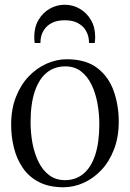

<svg xmlns="http://www.w3.org/2000/svg" viewBox="-20 -779 548 810"><path d="M27 -253Q27 -318.5 47.2 -370Q67.5 -421.5 101.2 -456.8Q135 -492 176.8 -510.5Q218.5 -529 261.5 -529Q342.5 -529 390.8 -491.8Q439 -454.5 460 -394.2Q481 -334 481 -266Q481 -200.5 461 -148.8Q441 -97 407.5 -61.5Q374 -26 332.5 -7.5Q291 11 247.5 11Q187 11 144.8 -10.8Q102.5 -32.5 76.8 -69.8Q51 -107 39 -154.5Q27 -202 27 -253ZM254.5 -19Q299.5 -19 332 -46Q364.5 -73 381.8 -125.8Q399 -178.5 399 -256Q399 -300.5 391 -343.8Q383 -387 366 -422Q349 -457 321.8 -478Q294.5 -499 255.5 -499Q210 -499 177.2 -472.5Q144.5 -446 126.8 -393.5Q109 -341 109 -263Q109 -217.5 117.2 -174Q125.5 -130.5 142.8 -95.5Q160 -60.5 187.8 -39.8Q215.5 -19 254.5 -19ZM253 -759Q287 -759 316.2 -742.2Q345.5 -725.5 363.5 -695Q381.5 -664.5 381.5 -623.5Q381.5 -616.5 381 -610.8Q380.5 -605 379.5 -597.5H355.5Q355.5 -602 355.2 -607Q355 -612 354 -617Q351 -637 339.2 -654.5Q327.5 -672 306.2 -682.8Q285 -693.5 253 -693.5Q221.5 -693.5 200 -682.8Q178.5 -672 166.8 -654.5Q155 -637 152 -617Q151.5 -612 151 -607Q150.5 -602 150.5 -597.5H126.5Q125.5 -605 125 -610.8Q124.5 -616.5 124.5 -623.5Q124.5 -664.5 142.5 -695Q160.5 -725.5 189.8 -742.2Q219 -759 253 -759Z"/></svg>

Font: Merriweather 120pt Light
Style: Regular
Weight: 300
Version: Version 2.100